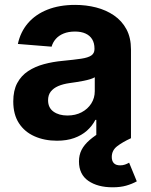

<svg xmlns="http://www.w3.org/2000/svg" viewBox="-20 -573 624 796"><path d="M216.2 10.4Q164.2 10.4 123 -8Q81.8 -26.3 58.4 -62.4Q35 -98.5 35 -152.3Q35 -198 51.5 -228.7Q68 -259.4 96.8 -278.3Q125.6 -297.2 162.4 -307.1Q199.1 -317 239.8 -320.7Q287.3 -325.3 316.3 -329.6Q345.2 -333.9 358.4 -342.9Q371.7 -352 371.7 -369.3V-371.7Q371.7 -394.2 362.2 -410Q352.7 -425.7 334.7 -433.9Q316.7 -442.2 291 -442.2Q263.9 -442.2 244 -434.1Q224.1 -426 211.6 -411.9Q199.1 -397.8 193.9 -379.5L54.1 -390.8Q64.7 -440.6 95.9 -477Q127.1 -513.3 176.7 -533Q226.3 -552.7 291.6 -552.7Q337 -552.7 378.5 -542.1Q420 -531.4 452.6 -509.1Q485.3 -486.7 504.2 -451.7Q523 -416.7 523 -368.2V0H379.3V-76H375.4Q362.1 -50.5 340.2 -31.1Q318.3 -11.7 287.5 -0.7Q256.7 10.4 216.2 10.4ZM259.4 -94.1Q292.8 -94.1 318.3 -107.5Q343.8 -120.9 358.3 -143.7Q372.9 -166.5 372.9 -194.9V-252.7Q366 -248.4 353.6 -244.6Q341.2 -240.8 325.9 -237.8Q310.6 -234.8 295.6 -232.5Q280.5 -230.3 268.2 -228.5Q241.3 -224.7 221.3 -216.1Q201.4 -207.4 190.3 -193.1Q179.3 -178.8 179.3 -157.4Q179.3 -126.3 201.8 -110.2Q224.3 -94.1 259.4 -94.1ZM447 203.5Q384.9 203.5 346.1 176.7Q307.4 149.8 307.4 96.3Q307.4 69.7 318.2 48.4Q329 27.1 351.9 7.2Q374.8 -12.6 411.1 -33.8L523 0Q487.5 16.4 465.4 33.5Q443.4 50.6 443.4 78Q443.4 94.6 452.1 103.6Q460.7 112.5 478.2 112.5Q488.8 112.5 497.9 109.4Q506.9 106.3 515.3 101.5L547.1 178.8Q527.4 189.7 503.3 196.6Q479.1 203.5 447 203.5Z"/></svg>

Font: Inter V
Style: 
Weight: 400
Designer: Rasmus Andersson
Foundry: rsms
Version: Version 4.000;git-a3f224843